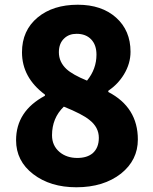

<svg xmlns="http://www.w3.org/2000/svg" viewBox="-20 -778 649 812"><path d="M303 14Q193 14 120.5 -41.5Q48 -97 48 -185Q48 -308 170 -373V-378Q73 -450 73 -557Q73 -649 139 -704Q204 -758 309 -758Q410 -758 471 -703.5Q532 -649 532 -559Q532 -509 504 -463Q479 -422 438 -394V-389Q563 -324 563 -188Q563 -101 492 -44Q418 14 303 14ZM307 -110Q348 -110 372 -130Q398 -153 398 -195Q398 -240 358 -271Q329 -295 250 -327Q200 -279 200 -206Q200 -162 232 -135Q262 -110 307 -110ZM348 -437Q388 -486 388 -547Q388 -588 365.5 -611.5Q343 -635 304 -635Q272 -635 252 -616Q229 -595 229 -557Q229 -516 261 -486Q287 -462 348 -437Z"/></svg>

Font: GenSenRounded TW H
Style: Regular
Weight: 900
Version: Version 1.501;PS 1;hotconv 16.6.51;makeotf.lib2.5.65220